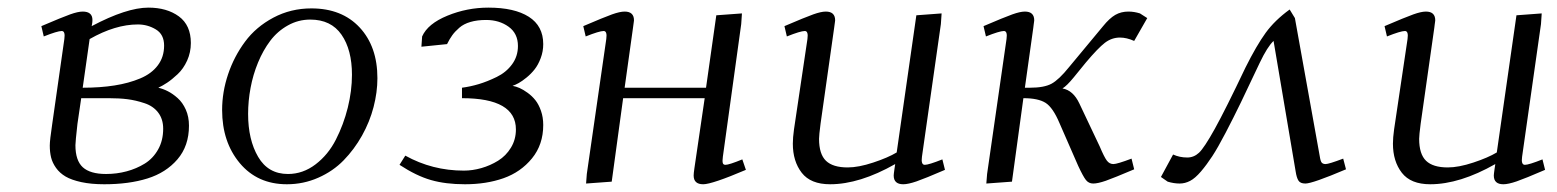

<svg xmlns="http://www.w3.org/2000/svg" viewBox="-20 -474 4064 501"><path d="M87.9 -405.8Q142.6 -429.2 163.1 -436.5Q183.6 -443.8 195.8 -443.8Q221.2 -443.8 221.2 -421.9Q221.2 -416 220.2 -411.1L219.2 -405.8Q310.5 -454.1 367.2 -454.1Q415.5 -454.1 446.8 -431.2Q478 -408.2 478 -361.8Q478 -337.4 468.3 -315.9Q458.5 -294.4 443.4 -280.3Q428.2 -266.1 416 -258.1Q403.8 -250 393.1 -245.1Q405.8 -242.2 418.2 -235.8Q430.7 -229.5 443.6 -218Q456.5 -206.5 464.8 -188Q473.1 -169.4 473.1 -146Q473.1 -93.3 443.1 -58.3Q413.1 -23.4 364.7 -8.3Q316.4 6.8 252 6.8Q217.8 6.8 192.1 1.2Q166.5 -4.4 151.1 -13.4Q135.7 -22.5 126.2 -35.9Q116.7 -49.3 113.3 -63.2Q109.9 -77.1 109.9 -94.2Q109.9 -107.9 116.2 -149.9L147.9 -372.1Q150.9 -393.1 141.1 -393.1Q129.9 -393.1 94.2 -378.9ZM176.8 -95.2Q176.8 -55.2 196 -37.6Q215.3 -20 256.8 -20Q284.7 -20 310.3 -26.9Q335.9 -33.7 357.7 -47.1Q379.4 -60.5 392.6 -84Q405.8 -107.4 405.8 -138.2Q405.8 -163.1 392.8 -180.2Q379.9 -197.3 356.9 -204.8Q334 -212.4 312.7 -215.1Q291.5 -217.8 264.2 -217.8H191.9L182.1 -150.9Q176.8 -103.5 176.8 -95.2ZM195.8 -245.1Q241.7 -245.1 278.8 -251Q315.9 -256.8 345.7 -269.3Q375.5 -281.7 391.8 -303.5Q408.2 -325.2 408.2 -355Q408.2 -384.3 386.7 -397.2Q365.2 -410.2 339.8 -410.2Q280.8 -410.2 213.9 -372.1Z M559.6 -187Q559.6 -233.9 575.2 -280.3Q590.8 -326.7 619.4 -365.2Q647.9 -403.8 693.4 -428Q738.8 -452.1 792.5 -452.1Q872.1 -452.1 918.5 -402.3Q964.8 -352.5 964.8 -270Q964.8 -233.4 954.8 -194.8Q944.8 -156.2 924.6 -120.1Q904.3 -84 876.7 -55.7Q849.1 -27.3 810.5 -10.3Q772 6.8 728.5 6.8Q651.9 6.8 605.7 -48.3Q559.6 -103.5 559.6 -187ZM627.4 -176.8Q627.4 -109.4 653.6 -64.7Q679.7 -20 731.4 -20Q770.5 -20 803.5 -45.2Q836.4 -70.3 856.4 -109.6Q876.5 -148.9 887.5 -193.1Q898.4 -237.3 898.4 -278.8Q898.4 -344.2 871.1 -383.5Q843.8 -422.9 789.6 -422.9Q758.3 -422.9 731.2 -407.7Q704.1 -392.6 685.3 -367.7Q666.5 -342.8 653.3 -310.8Q640.1 -278.8 633.8 -244.6Q627.4 -210.4 627.4 -176.8Z M1022.5 -43.9 1037.6 -67.9Q1107.9 -28.8 1190.4 -28.8Q1212.9 -28.8 1236.1 -35.4Q1259.3 -42 1279.8 -54.7Q1300.3 -67.4 1313.2 -88.6Q1326.2 -109.9 1326.2 -136.2Q1326.2 -217.8 1185.5 -217.8V-245.1Q1207.5 -248 1229.5 -254.6Q1251.5 -261.2 1276.1 -273.2Q1300.8 -285.2 1316.2 -306.2Q1331.5 -327.1 1331.5 -354Q1331.5 -386.7 1307.1 -404.3Q1282.7 -421.9 1248.5 -421.9Q1225.1 -421.9 1207.5 -416.7Q1189.9 -411.6 1178.5 -401.6Q1167 -391.6 1160.2 -382.1Q1153.3 -372.6 1146.5 -358.9L1079.6 -352.1L1081.5 -378.9Q1096.2 -412.1 1147.5 -433.1Q1198.7 -454.1 1254.4 -454.1Q1322.3 -454.1 1359.9 -430.2Q1397.5 -406.2 1397.5 -358.9Q1397.5 -339.8 1390.9 -322.3Q1384.3 -304.7 1375 -293Q1365.7 -281.2 1354 -271.7Q1342.3 -262.2 1333.5 -257.3Q1324.7 -252.4 1317.4 -250Q1326.2 -248.5 1335.7 -244.4Q1345.2 -240.2 1356.7 -231.9Q1368.2 -223.6 1377 -212.6Q1385.7 -201.7 1391.6 -184.8Q1397.5 -168 1397.5 -147.9Q1397.5 -96.7 1368.2 -60.8Q1338.9 -24.9 1293.9 -9Q1249 6.8 1193.4 6.8Q1142.6 6.8 1104.5 -4.2Q1066.4 -15.1 1022.5 -43.9Z M1502 -405.8Q1556.6 -429.2 1577.1 -436.5Q1597.7 -443.8 1609.9 -443.8Q1634.3 -443.8 1634.3 -420.9Q1634.3 -419.4 1633.8 -416.7Q1633.3 -414.1 1632.8 -409.4Q1632.3 -404.8 1631.8 -401.9L1609.9 -245.1H1822.3L1849.1 -434.1L1916 -439L1914.1 -411.1L1866.2 -64.9Q1864.7 -53.7 1866 -48.8Q1867.2 -43.9 1873 -43.9Q1882.3 -43.9 1917 -58.1L1926.3 -30.8Q1837.9 6.8 1814.9 6.8Q1790 6.8 1790 -16.1Q1790 -21.5 1792 -35.2L1818.8 -217.8H1606L1576.2 0L1509.3 4.9L1511.2 -20L1562 -372.1Q1564.9 -393.1 1555.2 -393.1Q1543.9 -393.1 1508.3 -378.9Z M2026.9 -405.8Q2081.5 -429.2 2102.1 -436.5Q2122.6 -443.8 2134.8 -443.8Q2159.2 -443.8 2159.2 -420.9Q2159.2 -419.4 2158.7 -416.7Q2158.2 -414.1 2157.7 -409.4Q2157.2 -404.8 2156.7 -401.9L2121.1 -150.9Q2117.2 -120.6 2117.2 -111.8Q2117.2 -71.8 2135.3 -54.4Q2153.3 -37.1 2191.9 -37.1Q2220.2 -37.1 2258.5 -49.8Q2296.9 -62.5 2319.8 -76.2L2371.1 -434.1L2437 -439L2435.1 -411.1L2385.7 -64.9Q2382.8 -43.9 2393.1 -43.9Q2403.3 -43.9 2439 -58.1L2445.8 -30.8Q2393.6 -8.3 2371.6 -0.7Q2349.6 6.8 2336.9 6.8Q2312 6.8 2312 -16.1Q2312 -19.5 2314 -33.2L2315.9 -45.9Q2223.1 6.8 2146 6.8Q2095.2 6.8 2072 -23.2Q2048.8 -53.2 2048.8 -99.1Q2048.8 -114.7 2051.8 -136.2L2086.9 -372.1Q2089.8 -393.1 2080.1 -393.1Q2068.8 -393.1 2033.2 -378.9Z M2546.4 -405.8Q2601.1 -429.2 2621.6 -436.5Q2642.1 -443.8 2654.3 -443.8Q2678.7 -443.8 2678.7 -420.9Q2678.7 -419.4 2678.2 -416.7Q2677.7 -414.1 2677.2 -409.4Q2676.8 -404.8 2676.3 -401.9L2654.3 -245.1H2667.5Q2704.6 -245.1 2723.9 -255.6Q2743.2 -266.1 2769.5 -298.8L2858.4 -405.8Q2875 -426.3 2890.1 -435.1Q2905.3 -443.8 2924.3 -443.8Q2939.5 -443.8 2954.6 -439L2973.6 -426.8L2939.5 -367.2Q2919.9 -376 2902.3 -376Q2880.9 -376 2863 -362.3Q2845.2 -348.6 2813.5 -311L2781.7 -272Q2763.7 -250 2752.4 -243.2Q2780.3 -238.3 2796.4 -204.1L2849.6 -91.8Q2861.3 -64 2868.2 -54.9Q2875 -45.9 2885.3 -45.9Q2895 -45.9 2932.6 -60.1L2939.5 -32.2Q2886.7 -9.8 2865.7 -2.4Q2844.7 4.9 2832.5 4.9Q2820.8 4.9 2813.5 -4.4Q2806.2 -13.7 2793.5 -41L2744.6 -152.8Q2727.5 -193.4 2708.3 -205.6Q2689 -217.8 2650.4 -217.8L2620.6 0L2553.7 4.9L2555.7 -20L2606.4 -372.1Q2609.4 -393.1 2599.6 -393.1Q2588.4 -393.1 2552.7 -378.9Z M3009.3 -12.2 3041 -70.8Q3058.1 -63 3078.1 -63Q3095.2 -63 3108.6 -75.4Q3122.1 -87.9 3149.9 -137.9Q3177.7 -188 3230 -297.9Q3258.8 -355.5 3282.5 -388.2Q3306.2 -420.9 3345.2 -449.2L3358.9 -426.8L3423.8 -65.9Q3425.8 -52.7 3429.2 -49.3Q3432.6 -45.9 3439 -45.9Q3447.3 -45.9 3484.9 -60.1L3492.2 -32.2Q3404.8 4.9 3386.2 4.9Q3373 4.9 3368.2 -2.7Q3363.3 -10.3 3360.8 -26.9L3303.2 -367.2Q3287.1 -352.1 3267.1 -310.1Q3237.3 -246.6 3218 -206.8Q3198.7 -167 3178.2 -127.7Q3157.7 -88.4 3143.3 -66.4Q3128.9 -44.4 3113.8 -26.6Q3098.6 -8.8 3085.4 -2Q3072.3 4.9 3058.1 4.9Q3043 4.9 3026.9 0Z M3592.8 -405.8Q3647.5 -429.2 3668 -436.5Q3688.5 -443.8 3700.7 -443.8Q3725.1 -443.8 3725.1 -420.9Q3725.1 -419.4 3724.6 -416.7Q3724.1 -414.1 3723.6 -409.4Q3723.1 -404.8 3722.7 -401.9L3687 -150.9Q3683.1 -120.6 3683.1 -111.8Q3683.1 -71.8 3701.2 -54.4Q3719.2 -37.1 3757.8 -37.1Q3786.1 -37.1 3824.5 -49.8Q3862.8 -62.5 3885.7 -76.2L3937 -434.1L4002.9 -439L4001 -411.1L3951.7 -64.9Q3948.7 -43.9 3959 -43.9Q3969.2 -43.9 4004.9 -58.1L4011.7 -30.8Q3959.5 -8.3 3937.5 -0.7Q3915.5 6.8 3902.8 6.8Q3877.9 6.8 3877.9 -16.1Q3877.9 -19.5 3879.9 -33.2L3881.8 -45.9Q3789.1 6.8 3711.9 6.8Q3661.1 6.8 3637.9 -23.2Q3614.7 -53.2 3614.7 -99.1Q3614.7 -114.7 3617.7 -136.2L3652.8 -372.1Q3655.8 -393.1 3646 -393.1Q3634.8 -393.1 3599.1 -378.9Z"/></svg>

Font: Dehuti Alt
Style: Italic
Weight: 400
Version: Version 1.2